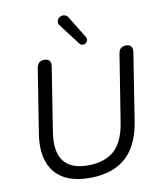

<svg xmlns="http://www.w3.org/2000/svg" viewBox="-101 -1026 929 1114"><g transform="rotate(-10 364.0 -469.0)"><path d="M335.2 8.9Q268.7 8.9 217.6 -10Q166.5 -29 133.9 -67.4Q101.3 -105.9 89.7 -163.3Q78 -220.6 90.5 -296.9L150.3 -672.6Q153.7 -693 165.1 -702.5Q176.5 -711.9 195.9 -711.9Q216.2 -711.9 225.4 -700Q234.6 -688.1 231.2 -665.3L171.9 -289.5Q154.2 -177.1 196.9 -120.8Q239.6 -64.5 339.4 -64.5Q437.8 -64.5 494.1 -114.1Q550.3 -163.8 568 -273.3L631.7 -672.6Q635.1 -693 646.5 -702.5Q657.9 -711.9 677.3 -711.9Q697.2 -711.9 706.4 -700Q715.6 -688.1 712.2 -665.3L649.9 -269.5Q635.4 -177.6 596.9 -115.7Q558.5 -53.9 493.7 -22.5Q428.8 8.9 335.2 8.9ZM411.1 -770.9 319.7 -891Q309.9 -903.3 310.6 -914.5Q311.4 -925.8 318.7 -934.1Q326.1 -942.3 337.1 -945.5Q348 -948.6 359.5 -944.7Q371 -940.8 378.9 -926.7L456 -801Q462.4 -789.8 459.5 -780Q456.5 -770.3 448.2 -764.4Q439.9 -758.6 429.7 -759.6Q419.4 -760.6 411.1 -770.9Z"/></g></svg>

Font: Nunito ExtraLight
Style: Italic
Weight: 200
Italic angle: -9°
Designer: Vernon Adams
Foundry: Vernon Adams
Version: Version 3.602